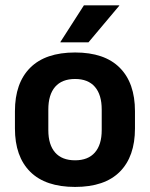

<svg xmlns="http://www.w3.org/2000/svg" viewBox="-20 -706 577 739"><path d="M269 13.5Q155 13.5 96.2 -45Q37.5 -103.5 37.5 -211.5V-278Q37.5 -386.5 96.2 -445.2Q155 -504 269 -504Q382.5 -504 441 -445.2Q499.5 -386.5 499.5 -278V-211.5Q499.5 -103.5 441.2 -45Q383 13.5 269 13.5ZM269 -89Q319 -89 345.2 -119Q371.5 -149 371.5 -205V-284.5Q371.5 -341.5 345.2 -371.8Q319 -402 269 -402Q218.5 -402 192.2 -371.8Q166 -341.5 166 -284.5V-205Q166 -149 192.2 -119Q218.5 -89 269 -89ZM303 -685.5H439V-684L320.5 -543H212.5V-544.5Z"/></svg>

Font: Anek Gurmukhi SemiBold
Style: Regular
Weight: 600
Designer: Sarang Kulkarni (Gurmukhi), Yesha Goshar (Latin)
Foundry: Ek Type
Version: Version 1.003